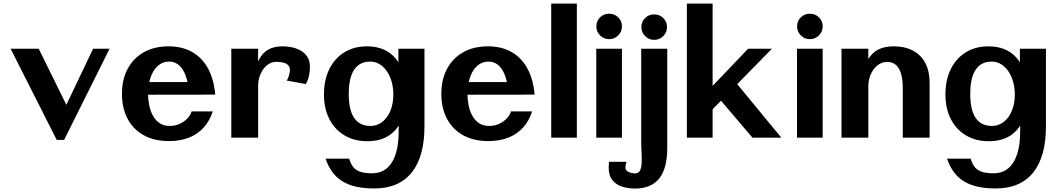

<svg xmlns="http://www.w3.org/2000/svg" viewBox="-20 -781 6008 1089"><path d="M301.8 12.7 40.1 -504.7H199.5L370.4 -158.3L341.5 -155.4L508.1 -504.7H601.4L343.7 12.7Z M938.6 19.2Q854.6 19.2 794.8 -14.2Q735 -47.7 703.3 -108Q671.7 -168.4 671.7 -248.6Q671.7 -329.9 704 -390.6Q736.3 -451.2 795.7 -484.7Q855.1 -518.2 936.3 -518.2Q1012.3 -518.2 1068.8 -486.6Q1125.3 -455.1 1159.1 -394.1Q1193 -333.1 1200.7 -244.3H1053.8Q1050.3 -290.4 1041.2 -325.6Q1032.1 -360.7 1017.6 -384.3Q1003.1 -407.9 983.3 -419.8Q963.6 -431.7 938.6 -431.7Q911.2 -431.7 889.2 -417.9Q867.3 -404.1 851.8 -379.4Q836.4 -354.7 828.2 -321.2Q820 -287.6 820 -248.1Q820 -214.3 826.8 -181.9Q833.6 -149.6 848.1 -123.5Q862.6 -97.5 886 -82.1Q909.3 -66.7 942.5 -66.7Q974.3 -66.7 1000.6 -79.2Q1026.9 -91.7 1044.4 -110.7Q1061.8 -129.7 1066.6 -149.3H1186.7Q1169.8 -96.1 1136 -58.4Q1102.2 -20.7 1052.7 -0.7Q1003.1 19.2 938.6 19.2ZM807.3 -243.8 778.8 -315.7H1167.7L1168.1 -244.3Z M1291.9 0V-504.7H1444.1L1442.5 -242.2L1413.1 -336.9Q1426.7 -398.1 1446.4 -438.3Q1466.2 -478.5 1498.9 -498.3Q1531.6 -518.2 1583.7 -518.2Q1607.3 -518.2 1633.8 -513Q1660.4 -507.8 1684.2 -494.8Q1708 -481.8 1723 -459Q1738 -436.2 1738 -400.7Q1738 -391.1 1736.2 -373.7Q1734.3 -356.3 1729.1 -337.6Q1723.9 -318.9 1714.2 -304.2L1605.4 -324.2Q1612.7 -332.6 1616.8 -345.6Q1620.9 -358.6 1621.9 -364.8Q1627.7 -388.9 1620.5 -402.3Q1613.4 -415.7 1599.4 -421.5Q1585.5 -427.3 1571 -428.7Q1556.4 -430.2 1547.2 -430.2Q1524.9 -430.2 1506 -418.9Q1487.1 -407.7 1473.3 -388.6Q1459.6 -369.4 1451.8 -345.4Q1444.1 -321.4 1444.1 -295.9V0Z M2102.2 287.9Q2045.6 287.9 2000.8 278Q1956.1 268.1 1922.5 247.5Q1888.9 226.9 1865.3 195Q1841.7 163 1826.6 119.1H1960.6Q1968.3 145.9 1981.9 164.4Q1995.6 182.8 2021.1 192.4Q2046.7 201.9 2089.5 201.9Q2139.6 201.9 2173.3 174Q2207.1 146 2224.1 93.3Q2241.2 40.6 2241.2 -33.6L2242.3 -147.8L2265.8 -117.7Q2240.7 -50.3 2190.4 -15.2Q2140.1 20 2063.7 20Q1989.3 20 1933.9 -13.1Q1878.5 -46.1 1848 -105.8Q1817.4 -165.6 1817.4 -245.4Q1817.4 -327.3 1847.7 -388.8Q1877.9 -450.2 1932.8 -484.2Q1987.7 -518.2 2061.2 -518.2Q2135.8 -518.2 2186.8 -483.1Q2237.8 -448 2263.6 -379.4L2239.6 -348.8V-504.7H2387.5V-63.6Q2387.5 20.4 2369.7 85.7Q2351.9 151 2316.3 196.1Q2280.8 241.1 2227.3 264.5Q2173.7 287.9 2102.2 287.9ZM2080.6 -66.7Q2110.1 -66.7 2134.1 -80.4Q2158.1 -94.1 2175.3 -118.2Q2192.5 -142.3 2201.7 -174.5Q2210.9 -206.7 2210.9 -243.9Q2210.9 -283.6 2201.3 -317.5Q2191.7 -351.4 2174 -377.3Q2156.3 -403.1 2132.2 -417.4Q2108.1 -431.7 2078.6 -431.7Q2039.9 -431.7 2013.1 -411.7Q1986.2 -391.8 1972.1 -351.3Q1958.1 -310.8 1958.1 -248.3Q1958.1 -201.8 1966 -167.6Q1974 -133.4 1989.6 -111Q2005.2 -88.7 2027.9 -77.7Q2050.6 -66.7 2080.6 -66.7Z M2750.1 19.2Q2666.1 19.2 2606.3 -14.2Q2546.5 -47.7 2514.8 -108Q2483.2 -168.4 2483.2 -248.6Q2483.2 -329.9 2515.5 -390.6Q2547.8 -451.2 2607.2 -484.7Q2666.6 -518.2 2747.8 -518.2Q2823.8 -518.2 2880.3 -486.6Q2936.8 -455.1 2970.6 -394.1Q3004.5 -333.1 3012.2 -244.3H2865.3Q2861.8 -290.4 2852.7 -325.6Q2843.6 -360.7 2829.1 -384.3Q2814.6 -407.9 2794.8 -419.8Q2775.1 -431.7 2750.1 -431.7Q2722.7 -431.7 2700.7 -417.9Q2678.8 -404.1 2663.3 -379.4Q2647.9 -354.7 2639.7 -321.2Q2631.5 -287.6 2631.5 -248.1Q2631.5 -214.3 2638.3 -181.9Q2645.1 -149.6 2659.6 -123.5Q2674.1 -97.5 2697.5 -82.1Q2720.8 -66.7 2754 -66.7Q2785.8 -66.7 2812.1 -79.2Q2838.4 -91.7 2855.9 -110.7Q2873.3 -129.7 2878.1 -149.3H2998.2Q2981.3 -96.1 2947.5 -58.4Q2913.7 -20.7 2864.2 -0.7Q2814.6 19.2 2750.1 19.2ZM2618.8 -243.8 2590.3 -315.7H2979.2L2979.6 -244.3Z M3106.4 0V-760.7H3251.8V0Z M3361.9 0V-504.7H3507.6V0ZM3434.9 -558.9Q3404.6 -558.9 3383.5 -580.1Q3362.4 -601.2 3362.4 -631.5Q3362.4 -661.8 3383.5 -682.6Q3404.6 -703.3 3435 -703.3Q3465.4 -703.3 3486.5 -682.6Q3507.6 -661.8 3507.6 -631.5Q3507.6 -601.2 3486.4 -580.1Q3465.2 -558.9 3434.9 -558.9Z M3580.9 288.4Q3543.1 288.4 3509.1 277.8Q3475.2 267.3 3453.8 241.1Q3432.4 214.9 3432.4 168.3Q3432.4 166.6 3432.9 155.8Q3433.3 145.1 3434.1 136.9H3533.1Q3529.2 150.7 3528.3 157.7Q3527.4 164.7 3527.4 168.7Q3527.4 183.7 3539.1 191Q3550.7 198.2 3563.9 200.4Q3577 202.5 3580.8 202.5Q3601.5 202.5 3609.9 186.3Q3618.3 170.1 3619.4 142.7Q3620.5 115.3 3618.7 81.8Q3616.9 48.3 3616.9 13.6V-504.7H3764.6V56.7Q3764.6 114.1 3753.7 157.4Q3742.8 200.8 3720.3 229.9Q3697.7 258.9 3663 273.7Q3628.4 288.4 3580.9 288.4ZM3690.4 -555Q3660.1 -555 3639 -576.2Q3617.9 -597.3 3617.9 -627.6Q3617.9 -657.9 3639 -678.7Q3660.1 -699.4 3690.5 -699.4Q3720.9 -699.4 3742 -678.7Q3763.1 -657.9 3763.1 -627.6Q3763.1 -597.3 3741.9 -576.2Q3720.7 -555 3690.4 -555Z M3875.9 0V-760.7H4021.8V0ZM4248.1 0 4063.8 -216.3 4147.5 -320.7 4411.7 0ZM3992.7 -131.6 4009 -280.3 4223.2 -504.7H4358.4Z M4500.4 0V-504.7H4646.1V0ZM4573.4 -558.9Q4543.1 -558.9 4522 -580.1Q4500.9 -601.2 4500.9 -631.5Q4500.9 -661.8 4522 -682.6Q4543.1 -703.3 4573.5 -703.3Q4603.9 -703.3 4625 -682.6Q4646.1 -661.8 4646.1 -631.5Q4646.1 -601.2 4624.9 -580.1Q4603.7 -558.9 4573.4 -558.9Z M4752.9 0V-504.7H4905.1L4903.5 -242.9L4867 -342.5Q4880.1 -404.3 4903 -443.1Q4925.8 -481.9 4961.5 -500.1Q4997.2 -518.2 5048.4 -518.2Q5113.4 -518.2 5159 -493.5Q5204.6 -468.8 5228.7 -422.5Q5252.7 -376.2 5252.7 -311.8V0H5100.6V-276.2Q5100.6 -331.4 5089.9 -365.3Q5079.2 -399.2 5059.3 -414.5Q5039.4 -429.9 5012.2 -429.9Q4988.8 -429.9 4969 -418.4Q4949.2 -407 4935 -387.4Q4920.8 -367.8 4912.9 -343.1Q4905.1 -318.3 4905.1 -291.5V0Z M5627.2 287.9Q5570.6 287.9 5525.8 278Q5481.1 268.1 5447.5 247.5Q5413.9 226.9 5390.3 195Q5366.7 163 5351.6 119.1H5485.6Q5493.3 145.9 5506.9 164.4Q5520.6 182.8 5546.1 192.4Q5571.7 201.9 5614.5 201.9Q5664.6 201.9 5698.3 174Q5732.1 146 5749.1 93.3Q5766.2 40.6 5766.2 -33.6L5767.3 -147.8L5790.8 -117.7Q5765.7 -50.3 5715.4 -15.2Q5665.1 20 5588.7 20Q5514.3 20 5458.9 -13.1Q5403.5 -46.1 5373 -105.8Q5342.4 -165.6 5342.4 -245.4Q5342.4 -327.3 5372.7 -388.8Q5402.9 -450.2 5457.8 -484.2Q5512.7 -518.2 5586.2 -518.2Q5660.8 -518.2 5711.8 -483.1Q5762.8 -448 5788.6 -379.4L5764.6 -348.8V-504.7H5912.5V-63.6Q5912.5 20.4 5894.7 85.7Q5876.9 151 5841.3 196.1Q5805.8 241.1 5752.3 264.5Q5698.7 287.9 5627.2 287.9ZM5605.6 -66.7Q5635.1 -66.7 5659.1 -80.4Q5683.1 -94.1 5700.3 -118.2Q5717.5 -142.3 5726.7 -174.5Q5735.9 -206.7 5735.9 -243.9Q5735.9 -283.6 5726.3 -317.5Q5716.7 -351.4 5699 -377.3Q5681.3 -403.1 5657.2 -417.4Q5633.1 -431.7 5603.6 -431.7Q5564.9 -431.7 5538.1 -411.7Q5511.2 -391.8 5497.1 -351.3Q5483.1 -310.8 5483.1 -248.3Q5483.1 -201.8 5491 -167.6Q5499 -133.4 5514.6 -111Q5530.2 -88.7 5552.9 -77.7Q5575.6 -66.7 5605.6 -66.7Z"/></svg>

Font: Russolo 10pt ExtraLight
Style: Regular
Weight: 200
Designer: Micah Stupak-Hahn
Version: Version 1.000